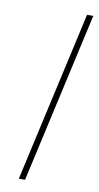

<svg xmlns="http://www.w3.org/2000/svg" viewBox="-83 -750 406 788"><g transform="rotate(10 120.0 -355.5)"><path d="M55 0 214 -711H240L81 0Z"/></g></svg>

Font: EauTestText Extralight
Style: Italic
Weight: 250
Italic angle: -12°
Designer: Christian Thalmann (Catharsis Fonts)
Version: Version 0.001;PS 000.001;hotconv 1.0.88;makeotf.lib2.5.64775